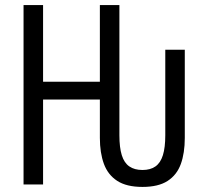

<svg xmlns="http://www.w3.org/2000/svg" viewBox="-20 -734 819 764"><path d="M73.7 0V-713.9H151.4V-408.7H377.4V-713.9H455.1V-195.8Q455.1 -147 464.6 -116.5Q474.1 -85.9 494.6 -71.8Q515.1 -57.6 546.9 -57.6Q578.6 -57.6 598.6 -71.8Q618.7 -85.9 628.2 -116.5Q637.7 -147 637.7 -195.8V-536.1H715.3V-185.1Q715.3 -125 699.5 -81.3Q683.6 -37.6 646.7 -13.9Q609.9 9.8 546.9 9.8Q483.4 9.8 446.3 -14.4Q409.2 -38.6 393.3 -82.3Q377.4 -126 377.4 -185.1V-337.9H151.4V0Z"/></svg>

Font: Open Sans Condensed
Style: Regular
Weight: 400
Width: 3
Designer: Monotype Design Team
Foundry: Monotype Imaging Inc.
Version: Version 3.000